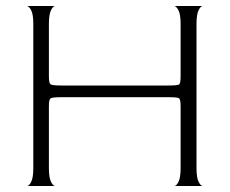

<svg xmlns="http://www.w3.org/2000/svg" viewBox="-20 -620 766 640"><path d="M70 0Q77 0 84 -14Q91 -28 91 -60V-540Q91 -572 84 -585.5Q77 -599 70 -600H164Q157 -600 150 -586Q143 -572 143 -539V-365Q143 -343 148.5 -339Q154 -335 184 -335H542Q572 -335 577 -338.5Q582 -342 582 -365V-540Q582 -572 575 -585.5Q568 -599 561 -600H656Q649 -600 642 -586Q635 -572 635 -539V-60Q635 -28 642 -14Q649 0 656 0H561Q568 0 575 -14Q582 -28 582 -60V-266Q582 -289 576.5 -292.5Q571 -296 542 -296H184Q154 -296 148.5 -292Q143 -288 143 -266V-60Q143 -28 150 -14Q157 0 164 0Z"/></svg>

Font: Red Rose Light
Style: Regular
Weight: 300
Designer: Jaikishan Patel
Version: Version 1.001; ttfautohint (v1.8.3)